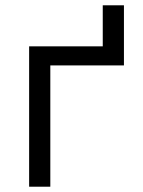

<svg xmlns="http://www.w3.org/2000/svg" viewBox="-20 -705 540 725"><path d="M90 0V-530H368V-685H448V-458H170V0Z"/></svg>

Font: Iosevka SS01
Style: Regular
Weight: 400
Monospace: yes
Designer: Belleve Invis
Foundry: Belleve Invis
Version: 2.3.3; ttfautohint (v1.8.3)